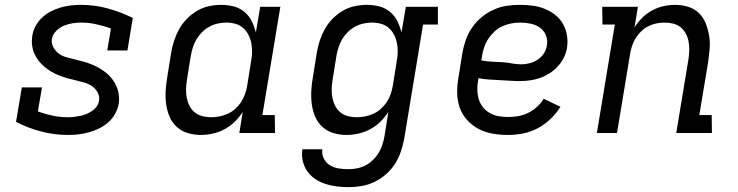

<svg xmlns="http://www.w3.org/2000/svg" viewBox="-20 -548 3040 791"><path d="M261 8Q203 8 148.5 -6.5Q94 -21 46 -46L70 -188H153L136 -89Q166 -78 196.5 -71.5Q227 -65 260 -65Q272 -65 285 -66.5Q298 -68 310.5 -70.5Q323 -73 335 -78Q347 -83 358.5 -90.5Q370 -98 378 -109Q386 -120 388 -133Q391 -151 382 -167.5Q373 -184 358.5 -193.5Q344 -203 327 -208Q310 -213 292 -217Q274 -221 256.5 -226Q239 -231 222.5 -237.5Q206 -244 191 -253Q176 -262 162.5 -273.5Q149 -285 138.5 -298.5Q128 -312 121 -328.5Q114 -345 112 -363Q110 -381 113 -400Q116 -421 126.5 -440.5Q137 -460 153.5 -475.5Q170 -491 189.5 -501Q209 -511 229.5 -517Q250 -523 271 -525.5Q292 -528 313 -528Q371 -528 425 -513Q479 -498 527 -474L505 -340H422L437 -431Q408 -441 377 -448Q346 -455 314 -455Q296 -455 278 -452Q260 -449 243 -442Q226 -435 211.5 -420.5Q197 -406 194 -388Q191 -369 200 -353Q209 -337 222.5 -327Q236 -317 254 -312Q272 -307 289.5 -303Q307 -299 324.5 -294Q342 -289 358 -282.5Q374 -276 389.5 -267Q405 -258 418.5 -247Q432 -236 442.5 -222Q453 -208 460 -192Q467 -176 469.5 -157.5Q472 -139 469 -120Q465 -99 454 -79Q443 -59 426 -44Q409 -29 388.5 -19Q368 -9 346.5 -3Q325 3 303.5 5.5Q282 8 261 8Z M807 8Q779 8 753 0Q727 -8 708 -25.5Q689 -43 678.5 -67.5Q668 -92 664.5 -119Q661 -146 662.5 -174Q664 -202 669 -230L685 -330Q689 -355 697 -379.5Q705 -404 717.5 -427Q730 -450 749.5 -470Q769 -490 792 -503.5Q815 -517 840.5 -522.5Q866 -528 891 -528Q918 -528 943 -521.5Q968 -515 987 -499Q1006 -483 1017 -461Q1028 -439 1034 -414L1052 -520H1135L1061 -74H1112L1113 0H966L980 -87Q966 -65 946.5 -46Q927 -27 904 -15Q881 -3 856 2.5Q831 8 807 8ZM850 -65Q867 -65 884.5 -68.5Q902 -72 918.5 -79.5Q935 -87 949 -99.5Q963 -112 973 -127Q983 -142 989 -159Q995 -176 998 -193L1014 -293Q1018 -313 1018.5 -332Q1019 -351 1015.5 -369.5Q1012 -388 1003.5 -404.5Q995 -421 981.5 -433Q968 -445 949.5 -450Q931 -455 912 -455Q895 -455 877 -451Q859 -447 842.5 -438Q826 -429 812.5 -415.5Q799 -402 789.5 -386Q780 -370 774.5 -352.5Q769 -335 766 -318L750 -218Q747 -199 746.5 -180.5Q746 -162 749.5 -144.5Q753 -127 761 -111.5Q769 -96 782.5 -85Q796 -74 813.5 -69.5Q831 -65 850 -65Z M1416 223Q1391 223 1367 220Q1343 217 1320 209.5Q1297 202 1278 189Q1259 176 1246 157.5Q1233 139 1227.5 115.5Q1222 92 1226 67H1308Q1305 87 1314 105Q1323 123 1339.5 133Q1356 143 1375.5 146Q1395 149 1416 149Q1433 149 1451 145.5Q1469 142 1485.5 133.5Q1502 125 1516 111.5Q1530 98 1540 81.5Q1550 65 1555.5 47.5Q1561 30 1564 13L1580 -87Q1566 -65 1546.5 -46Q1527 -27 1504 -15Q1481 -3 1456 2.5Q1431 8 1407 8Q1379 8 1353 0Q1327 -8 1308 -25.5Q1289 -43 1278.5 -67.5Q1268 -92 1264.5 -119Q1261 -146 1262.5 -174Q1264 -202 1269 -230L1285 -330Q1289 -355 1297 -379.5Q1305 -404 1317.5 -427Q1330 -450 1349.5 -470Q1369 -490 1392 -503.5Q1415 -517 1440.5 -522.5Q1466 -528 1491 -528Q1518 -528 1543 -521.5Q1568 -515 1587 -499Q1606 -483 1617 -461Q1628 -439 1634 -414L1652 -520H1784V-447H1723L1645 25Q1640 51 1631 77.5Q1622 104 1607 127.5Q1592 151 1569.5 170.5Q1547 190 1521.5 202Q1496 214 1469 218.5Q1442 223 1416 223ZM1450 -65Q1467 -65 1484.5 -68.5Q1502 -72 1518.5 -79.5Q1535 -87 1549 -99.5Q1563 -112 1573 -127Q1583 -142 1589 -159Q1595 -176 1598 -193L1614 -293Q1618 -313 1618.5 -332Q1619 -351 1615.5 -369.5Q1612 -388 1603.5 -404.5Q1595 -421 1581.5 -433Q1568 -445 1549.5 -450Q1531 -455 1512 -455Q1495 -455 1477 -451Q1459 -447 1442.5 -438Q1426 -429 1412.5 -415.5Q1399 -402 1389.5 -386Q1380 -370 1374.5 -352.5Q1369 -335 1366 -318L1350 -218Q1347 -199 1346.5 -180.5Q1346 -162 1349.5 -144.5Q1353 -127 1361 -111.5Q1369 -96 1382.5 -85Q1396 -74 1413.5 -69.5Q1431 -65 1450 -65Z M2072 8Q2040 8 2009 2.5Q1978 -3 1951.5 -17Q1925 -31 1904.5 -53.5Q1884 -76 1874 -104.5Q1864 -133 1863.5 -165Q1863 -197 1869 -230L1885 -330Q1890 -357 1899 -383.5Q1908 -410 1925 -434.5Q1942 -459 1964.5 -477.5Q1987 -496 2013.5 -508Q2040 -520 2067.5 -524Q2095 -528 2122 -528Q2149 -528 2175 -524.5Q2201 -521 2224.5 -511.5Q2248 -502 2267.5 -486.5Q2287 -471 2299 -450Q2311 -429 2315.5 -403.5Q2320 -378 2316 -351Q2313 -331 2303 -311Q2293 -291 2278 -274.5Q2263 -258 2244 -246Q2225 -234 2205 -227Q2185 -220 2164 -217Q2143 -214 2122 -214Q2101 -214 2079.5 -215.5Q2058 -217 2036.5 -218Q2015 -219 1993.5 -220.5Q1972 -222 1951 -226L1950 -218Q1946 -198 1946.5 -178Q1947 -158 1952.5 -139.5Q1958 -121 1969.5 -106.5Q1981 -92 1997.5 -82.5Q2014 -73 2033.5 -69.5Q2053 -66 2073 -66Q2094 -66 2114.5 -69.5Q2135 -73 2155 -82.5Q2175 -92 2192 -107.5Q2209 -123 2220 -141L2289 -108Q2272 -81 2247.5 -57.5Q2223 -34 2194 -19Q2165 -4 2134 2Q2103 8 2072 8ZM2128 -283Q2145 -283 2162.5 -287.5Q2180 -292 2195.5 -302.5Q2211 -313 2221 -328.5Q2231 -344 2233 -361Q2237 -383 2229 -402.5Q2221 -422 2204.5 -434Q2188 -446 2166.5 -450.5Q2145 -455 2123 -455Q2105 -455 2086.5 -451.5Q2068 -448 2050 -440Q2032 -432 2017.5 -418.5Q2003 -405 1992 -388.5Q1981 -372 1975 -354Q1969 -336 1966 -318L1963 -299Q1984 -295 2004.5 -294Q2025 -293 2046 -292Q2067 -291 2087 -287Q2107 -283 2128 -283Z M2439 0 2513 -447H2462L2461 -520H2608L2594 -435Q2607 -456 2625.5 -474.5Q2644 -493 2666.5 -505Q2689 -517 2713 -522.5Q2737 -528 2761 -528Q2789 -528 2815 -520Q2841 -512 2859.5 -494Q2878 -476 2887.5 -451.5Q2897 -427 2901.5 -400.5Q2906 -374 2903.5 -346Q2901 -318 2897 -290L2861 -74H2912L2913 0H2766L2816 -302Q2819 -321 2819.5 -339.5Q2820 -358 2817 -375.5Q2814 -393 2806 -408.5Q2798 -424 2785 -435Q2772 -446 2754.5 -450.5Q2737 -455 2718 -455Q2701 -455 2684 -451.5Q2667 -448 2651 -440Q2635 -432 2622 -419.5Q2609 -407 2599.5 -392Q2590 -377 2584.5 -360.5Q2579 -344 2576 -327L2522 0Z"/></svg>

Font: Iosevka Plex Etoile
Style: Italic
Weight: 400
Italic angle: -9°
Designer: Belleve Invis
Foundry: Belleve Invis
Version: Version 25.1.1; ttfautohint (v1.8.4)